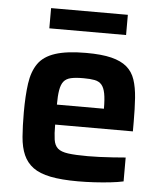

<svg xmlns="http://www.w3.org/2000/svg" viewBox="-51 -733 659 785"><g transform="rotate(5 278.5 -340.0)"><path d="M298 8Q230 8 185 -1Q140 -10 113.5 -29.5Q87 -49 73.5 -79.5Q60 -110 56.5 -153.5Q53 -197 53 -254Q53 -322 60 -372Q67 -422 89.5 -454.5Q112 -487 159.5 -502.5Q207 -518 286 -518Q350 -518 390 -508Q430 -498 453.5 -478Q477 -458 487.5 -426.5Q498 -395 501 -352Q504 -309 504 -254V-215H185Q185 -177 188.5 -153.5Q192 -130 205.5 -118Q219 -106 248.5 -102Q278 -98 329 -98Q350 -98 376.5 -99Q403 -100 431.5 -102Q460 -104 484 -106V-8Q462 -3 430.5 0.5Q399 4 364.5 6Q330 8 298 8ZM378 -281V-297Q378 -336 373.5 -359.5Q369 -383 358.5 -395Q348 -407 330 -410.5Q312 -414 284 -414Q251 -414 232 -409.5Q213 -405 203 -392.5Q193 -380 189 -356.5Q185 -333 185 -297H396ZM127 -605V-688H442V-605Z"/></g></svg>

Font: Saira Thin SemiBold
Style: Regular
Weight: 600
Version: Version 1.101